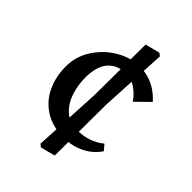

<svg xmlns="http://www.w3.org/2000/svg" viewBox="-208 -689 904 904"><g transform="rotate(45 244.5 -237.0)"><path d="M45 -235Q45 -302 82 -358.5Q119 -415 176 -448Q233 -481 291 -481Q323 -481 351.5 -472.5Q380 -464 404.5 -448Q429 -432 449 -410L453 -406L386 -340Q385 -342 383 -344Q363 -372 334 -392Q305 -412 274 -412Q230 -412 201.5 -393.5Q173 -375 160 -342Q147 -309 147 -264Q147 -214 161.5 -168Q176 -122 209 -91Q242 -60 294 -60Q337 -60 371 -72.5Q405 -85 428 -104Q430 -105 431 -106L454 -79L453 -77Q438 -55 415 -36Q392 -17 356.5 -3.5Q321 10 274 10Q200 10 148.5 -23Q97 -56 71 -111.5Q45 -167 45 -235ZM218 107 236 -239 238 -573 311 -592 325 -581 307 -242 305 99 232 118Z"/></g></svg>

Font: TMT Limkin
Style: Regular
Weight: 400
Designer: Gabriel Drozdov
Version: Version 1.000;Glyphs 3.1.2 (3151)